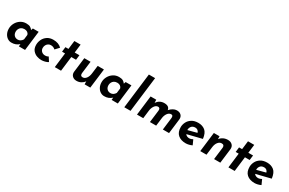

<svg xmlns="http://www.w3.org/2000/svg" viewBox="169 -2249 5610 3730"><g transform="rotate(30 2973.5 -384.0)"><path d="M572 -437 519 0H379L385 -54Q313 12 216 10Q172 11 131 -14.5Q90 -40 64 -89Q38 -138 38 -203Q38 -268 70 -327Q102 -386 158 -422.5Q214 -459 284 -459Q342 -459 374 -441Q406 -423 427 -392L442 -437ZM412 -275Q404 -307 377 -326Q350 -345 310 -345Q267 -345 238.5 -326Q210 -307 196.5 -278Q183 -249 183 -220Q183 -166 213.5 -134Q244 -102 295 -102Q325 -102 352 -118.5Q379 -135 399 -168Z M887 13Q840 13 787 -5Q734 -23 694.5 -70Q655 -117 655 -197Q655 -258 682.5 -315.5Q710 -373 765.5 -410Q821 -447 900 -447Q1018 -447 1087 -378L1008 -293Q967 -332 909 -332Q879 -332 853 -316Q827 -300 811.5 -271.5Q796 -243 796 -207Q796 -161 827.5 -130.5Q859 -100 912 -100Q952 -100 981 -120L1040 -28Q1011 -9 969 2Q927 13 887 13Z M1402 -629 1379 -439H1485L1472 -330H1366L1326 0H1186L1226 -330H1158L1171 -439H1239L1262 -629Z M2036 -437 1982 0H1855L1854 -67Q1825 -26 1780.5 -2.5Q1736 21 1681 21Q1625 21 1590 -12Q1555 -45 1555 -97L1556 -110L1596 -437H1736L1702 -162Q1700 -131 1712 -114.5Q1724 -98 1753 -98Q1799 -98 1832.5 -143Q1866 -188 1874 -259L1896 -437Z M2653 -437 2600 0H2460L2466 -54Q2394 12 2297 10Q2253 11 2212 -14.5Q2171 -40 2145 -89Q2119 -138 2119 -203Q2119 -268 2151 -327Q2183 -386 2239 -422.5Q2295 -459 2365 -459Q2423 -459 2455 -441Q2487 -423 2508 -392L2523 -437ZM2493 -275Q2485 -307 2458 -326Q2431 -345 2391 -345Q2348 -345 2319.5 -326Q2291 -307 2277.5 -278Q2264 -249 2264 -220Q2264 -166 2294.5 -134Q2325 -102 2376 -102Q2406 -102 2433 -118.5Q2460 -135 2480 -168Z M2981 -789 2885 0H2745L2841 -789Z M3790 -344Q3790 -334 3789 -328L3749 0H3610L3643 -270Q3644 -277 3644 -289Q3644 -312 3635.5 -324.5Q3627 -337 3605 -338Q3556 -338 3522.5 -290.5Q3489 -243 3482 -179L3460 0H3320L3353 -270L3354 -287Q3354 -310 3344.5 -323Q3335 -336 3312 -338Q3265 -338 3232 -290.5Q3199 -243 3192 -181L3170 0H3030L3083 -437H3210L3212 -368Q3275 -459 3381 -459Q3493 -459 3504 -373Q3538 -412 3579.5 -435.5Q3621 -459 3662 -459Q3722 -459 3756 -427.5Q3790 -396 3790 -344Z M4217 -131 4266 -23Q4233 -7 4196 2Q4159 11 4126 11Q4015 11 3951 -46Q3887 -103 3887 -215Q3887 -271 3914.5 -327Q3942 -383 4000 -420Q4058 -457 4146 -457Q4236 -457 4298 -408Q4360 -359 4376 -231L4049 -150Q4065 -127 4089.5 -117Q4114 -107 4141 -107Q4172 -107 4217 -131ZM4027 -231V-228L4226 -280Q4218 -312 4195 -330Q4172 -348 4141 -348Q4084 -348 4055.5 -314Q4027 -280 4027 -231Z M4939 -327 4899 0H4759L4793 -275Q4795 -306 4781.5 -322.5Q4768 -339 4736 -339Q4688 -339 4653.5 -294Q4619 -249 4611 -178L4589 0H4449L4502 -437H4629L4631 -372Q4660 -412 4706 -435Q4752 -458 4809 -458Q4871 -458 4907.5 -421.5Q4944 -385 4939 -327Z M5297 -629 5274 -439H5380L5367 -330H5261L5221 0H5081L5121 -330H5053L5066 -439H5134L5157 -629Z M5761 -131 5810 -23Q5777 -7 5740 2Q5703 11 5670 11Q5559 11 5495 -46Q5431 -103 5431 -215Q5431 -271 5458.5 -327Q5486 -383 5544 -420Q5602 -457 5690 -457Q5780 -457 5842 -408Q5904 -359 5920 -231L5593 -150Q5609 -127 5633.5 -117Q5658 -107 5685 -107Q5716 -107 5761 -131ZM5571 -231V-228L5770 -280Q5762 -312 5739 -330Q5716 -348 5685 -348Q5628 -348 5599.5 -314Q5571 -280 5571 -231Z"/></g></svg>

Font: Josefin Sans
Style: Bold Italic
Weight: 700
Italic angle: -7°
Designer: Santiago Orozco
Foundry: Typemade
Version: Version 2.000